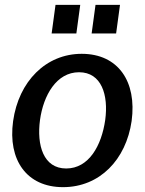

<svg xmlns="http://www.w3.org/2000/svg" viewBox="-20 -762 597 792"><path d="M240 10C391 10 500 -103 523 -263C545 -425 468 -540 317 -540C170 -540 57 -427 34 -262C12 -102 90 10 240 10ZM209 -742 193 -624H295L311 -742ZM374 -742 358 -624H459L475 -742ZM253 -67C159 -67 131 -163 145 -267C159 -369 213 -464 306 -464C399 -464 428 -370 414 -267C399 -162 347 -67 253 -67Z"/></svg>

Font: Cheyenne Sans Medium
Style: Italic
Weight: 500
Italic angle: -8.13011°
Designer: The Public Sans project authors (U.S. Web Design System), Libre Franklin designed by Pablo Impallari and Rodrigo Fuenzal
Foundry: The Cheyenne Sans Project Authors
Version: Version 2.007